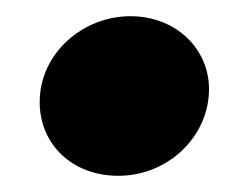

<svg xmlns="http://www.w3.org/2000/svg" viewBox="-20 -416 295 237"><path d="M126 -199C188 -199 238 -248 238 -306C238 -356 197 -396 141 -396C82 -396 29 -350 29 -290C29 -238 69 -199 126 -199Z"/></svg>

Font: Fixel Display ExtraBold
Style: Italic
Weight: 800
Italic angle: -10°
Designer: AlfaBravo + MacPaw
Foundry: Kyrylo Tkachov, Marchela Mozhyna, Serhii Makarenko, Maria Weinstein, Zakhar Kryvoshyya
Version: Version 1.210;Glyphs 3.2 (3217)